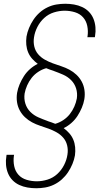

<svg xmlns="http://www.w3.org/2000/svg" viewBox="-20 -851 540 1022"><path d="M173 151Q149 151 126 147Q103 143 82.5 133.5Q62 124 46.5 108Q31 92 22.5 71Q14 50 12 26.5Q10 3 14 -20L15 -27H55L54 -22Q50 6 55.5 33Q61 60 78 79Q95 98 121.5 106Q148 114 176 114Q204 114 233 105Q262 96 284.5 75.5Q307 55 321 27.5Q335 0 339 -28Q343 -53 337.5 -76.5Q332 -100 317 -117.5Q302 -135 281.5 -146.5Q261 -158 239 -166Q217 -174 194 -181.5Q171 -189 150.5 -200Q130 -211 113 -227Q96 -243 85 -263.5Q74 -284 70.5 -308Q67 -332 71 -357Q75 -380 84.5 -402.5Q94 -425 107.5 -446Q121 -467 140.5 -484Q160 -501 181 -511Q165 -523 151.5 -538Q138 -553 130 -572Q122 -591 120 -612.5Q118 -634 121 -656Q125 -679 134.5 -702Q144 -725 158 -746Q172 -767 191 -784Q210 -801 233 -812Q256 -823 280 -827Q304 -831 327 -831Q351 -831 374 -827Q397 -823 417.5 -813.5Q438 -804 453.5 -788Q469 -772 477.5 -751Q486 -730 488 -706.5Q490 -683 486 -660L485 -653H445L446 -658Q450 -686 444.5 -713Q439 -740 422 -759Q405 -778 378.5 -786Q352 -794 324 -794Q296 -794 267 -785Q238 -776 215.5 -755.5Q193 -735 179 -707.5Q165 -680 161 -652Q157 -627 162.5 -603.5Q168 -580 183 -562.5Q198 -545 218.5 -533.5Q239 -522 261 -514Q283 -506 306 -498.5Q329 -491 349.5 -480Q370 -469 387 -453Q404 -437 415 -416.5Q426 -396 429.5 -372Q433 -348 429 -323Q425 -300 415.5 -277.5Q406 -255 392.5 -234Q379 -213 359.5 -196Q340 -179 319 -169Q335 -157 348.5 -142Q362 -127 370 -108Q378 -89 380 -67.5Q382 -46 379 -24Q375 -1 365.5 22Q356 45 342 66Q328 87 309 104Q290 121 267 132Q244 143 220 147Q196 151 173 151ZM274 -192Q296 -198 316.5 -211.5Q337 -225 351.5 -243.5Q366 -262 375.5 -283.5Q385 -305 389 -327Q393 -355 385 -380.5Q377 -406 358.5 -424.5Q340 -443 316 -453.5Q292 -464 267 -473L265 -474Q256 -477 245.5 -480.5Q235 -484 226 -488Q204 -482 183.5 -468.5Q163 -455 148.5 -436.5Q134 -418 124.5 -396.5Q115 -375 111 -353Q107 -325 115 -299.5Q123 -274 141.5 -255.5Q160 -237 184 -226.5Q208 -216 233 -207L235 -206Q244 -203 254.5 -199.5Q265 -196 274 -192Z"/></svg>

Font: Iosevka Extralight Oblique
Style: Regular
Weight: 200
Italic angle: -9°
Monospace: yes
Designer: Belleve Invis
Foundry: Belleve Invis
Version: Version 32.5.0; ttfautohint (v1.8.4)